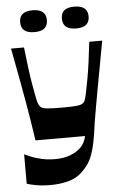

<svg xmlns="http://www.w3.org/2000/svg" viewBox="-59 -719 606 970"><g transform="rotate(-5 243.5 -234.0)"><path d="M37.9 193V43.6Q46.9 48.2 69.1 57.6Q91.2 66.9 123.3 74.3Q155.3 81.6 192.4 81.6Q236.4 81.6 269.9 68.6Q303.4 55.6 324.1 34.7Q334.7 23.1 341.7 9.9Q348.7 -3.2 352.4 -21.4H101.1Q93.4 -75.7 85.3 -125.5Q77.2 -175.3 67.7 -228.7Q58.2 -282.2 46.4 -346.6Q34.5 -410.9 18.5 -494.1H84.3Q90.3 -438.8 96.4 -391.7Q102.6 -344.6 108.9 -307.5Q115.2 -270.5 120.2 -245.4Q125.2 -220.3 128.5 -209.6Q133.5 -194.6 142 -187.1Q150.5 -179.6 174.7 -177.1Q198.9 -174.6 249.3 -174.6Q299.6 -174.6 323.3 -177.1Q347 -179.6 356 -187.1Q365 -194.6 369 -209.6Q372.4 -220.6 377.5 -245.7Q382.7 -270.8 389.5 -307.9Q396.3 -344.9 402.7 -391.8Q409.2 -438.8 415.2 -494.1H481Q468.6 -427.3 457.5 -366.8Q446.3 -306.3 436.7 -253.6Q427 -201 419.6 -158.6Q412.1 -116.1 407.1 -85Q402.1 -53.9 400.1 -36.2Q391.2 23.5 380 59.6Q368.9 95.8 353.9 118.3Q338.9 140.8 317.9 160.5Q289.9 187.9 247.6 199Q205.4 210 156.3 210Q116.9 210 84.9 204.2Q52.9 198.3 37.9 193ZM143.8 -566.7Q76 -566.7 76 -622.3Q76 -650.1 92.5 -663.8Q109 -677.5 143.8 -677.5Q177.2 -677.5 194.4 -663.7Q211.6 -649.8 211.6 -622.1Q211.6 -594.4 195.1 -580.6Q178.5 -566.7 143.8 -566.7ZM355.4 -566.7Q287.6 -566.7 287.6 -622.3Q287.6 -650.1 304.1 -663.8Q320.6 -677.5 355.4 -677.5Q388.8 -677.5 406 -663.7Q423.2 -649.8 423.2 -622.1Q423.2 -594.4 406.7 -580.6Q390.1 -566.7 355.4 -566.7Z"/></g></svg>

Font: Ojuju ExtraLight
Style: Regular
Weight: 200
Designer: Chisaokwu Joboson, Mirko Velimirovic
Foundry: Udi Foundry
Version: Version 1.000